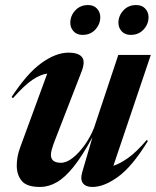

<svg xmlns="http://www.w3.org/2000/svg" viewBox="-20 -730 620 762"><path d="M306 -45.5 347 -185.5Q306.5 -111 272 -68Q237.5 -25 205 -6.5Q172.5 12 139 12Q86 12 66.2 -12.2Q46.5 -36.5 46.5 -73Q46.5 -108 59.5 -143.5L167.5 -438Q141 -434.5 109.2 -413.5Q77.5 -392.5 31.5 -340.5L26 -345Q88 -439.5 145 -480.2Q202 -521 251.5 -521Q291.5 -521 305.5 -503.2Q319.5 -485.5 303 -444L197.5 -172Q182 -132 182 -115.5Q182 -84 222 -84Q244.5 -84 269.5 -104Q294.5 -124 316.8 -155.5Q339 -187 353 -222L449.5 -512H578.5L430 -72Q455.5 -80 488.5 -103.2Q521.5 -126.5 562.5 -174.5L567 -170.5Q505.5 -70 449.5 -29Q393.5 12 346.5 12Q320.5 12 309.2 -2.8Q298 -17.5 306 -45.5ZM307.5 -591.5Q285 -591.5 272 -605.8Q259 -620 259 -639.5Q259 -667.5 278.8 -688.8Q298.5 -710 329.5 -710Q352 -710 365 -695.8Q378 -681.5 378 -662Q378 -634 358.5 -612.8Q339 -591.5 307.5 -591.5ZM499 -591.5Q476 -591.5 463 -605.8Q450 -620 450 -639.5Q450 -667.5 469.8 -688.8Q489.5 -710 520.5 -710Q543.5 -710 556.5 -695.8Q569.5 -681.5 569.5 -662Q569.5 -634 549.8 -612.8Q530 -591.5 499 -591.5Z"/></svg>

Font: Newsreader Display SemiBold
Style: Italic
Weight: 600
Italic angle: -17°
Designer: Hugues Gentile
Foundry: Production Type
Version: Version 1.001